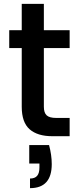

<svg xmlns="http://www.w3.org/2000/svg" viewBox="-20 -708 412 998"><path d="M208 -458V-153Q208 -122 222.5 -108.5Q237 -95 272 -95H342V0H252Q175 0 134 -36Q93 -72 93 -153V-458H28V-551H93V-688H208V-551H342V-458ZM235 46Q249 98 249 145Q249 270 136 270V220Q161 220 173 206Q185 192 185 163V142H132V46Z"/></svg>

Font: Poppins Cyr Med
Style: Regular
Weight: 500
Designer: Ninad Kale (Devanagari), Jonny Pinhorn (Latin)
Foundry: Indian Type Foundry
Version: 4.004